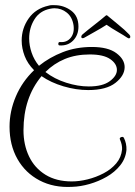

<svg xmlns="http://www.w3.org/2000/svg" viewBox="-20 -689 525 744"><path d="M260 35Q188 39 133 10Q78 -19 47.5 -73Q17 -127 17 -198Q17 -258 41.5 -315.5Q66 -373 112 -417Q87 -442 75.5 -472Q64 -502 64 -532Q64 -579 91 -617.5Q118 -656 168 -667Q174 -669 180 -669Q186 -669 191 -669Q227 -669 255.5 -648Q284 -627 284 -586Q284 -553 263.5 -532Q243 -511 211 -513Q206 -513 206 -519Q206 -527 213 -526Q239 -524 254 -542.5Q269 -561 265 -591Q260 -623 239 -640Q218 -657 191 -657Q187 -657 183 -656.5Q179 -656 174 -655Q134 -647 113.5 -614Q93 -581 93 -540Q93 -513 102.5 -485Q112 -457 131 -434Q172 -467 223.5 -487Q275 -507 336 -507Q399 -507 431 -483Q463 -459 463 -429Q463 -396 427.5 -368Q392 -340 322 -340Q275 -340 226 -354.5Q177 -369 141 -394Q71 -310 71 -184Q71 -128 92.5 -83Q114 -38 156 -12Q198 14 258 14Q287 14 319.5 6Q352 -2 381.5 -17.5Q411 -33 430.5 -56Q450 -79 453 -110Q454 -128 445 -148Q445 -149 444.5 -149.5Q444 -150 444 -151Q444 -156 450.5 -158Q457 -160 460 -155Q471 -133 470 -108Q467 -75 446 -48.5Q425 -22 393.5 -4Q362 14 327 24Q292 34 260 35ZM324 -354Q378 -354 405.5 -374.5Q433 -395 433 -418Q433 -442 407 -460Q381 -478 328 -478Q274 -478 231.5 -460.5Q189 -443 156 -410Q191 -383 236.5 -368.5Q282 -354 324 -354ZM300 -541Q295 -541 295 -547Q295 -551 299 -555Q319 -572 346 -593Q373 -614 388 -627Q391 -630 393 -630Q395 -630 398 -627Q413 -614 438.5 -593.5Q464 -573 481 -555Q485 -551 485 -546Q485 -543 482 -541Q479 -539 473 -543Q460 -552 436.5 -565.5Q413 -579 393 -593Q373 -580 348.5 -566.5Q324 -553 307 -543Q304 -541 300 -541Z"/></svg>

Font: Puppies Play
Style: Regular
Weight: 400
Designer: Robert E. Leuschke
Foundry: Robert E. Leuschke
Version: Version 1.010; ttfautohint (v1.8.3)